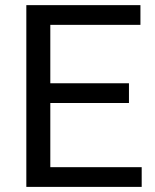

<svg xmlns="http://www.w3.org/2000/svg" viewBox="-20 -731 607 751"><path d="M83 0H534.2V-77.1H176.8V-328.1H484.4V-405.3H176.8V-633.8H529.3V-710.9H83Z"/></svg>

Font: Roboto Flex
Style: Regular
Weight: 400
Designer: Berlow after Robertson
Foundry: Google
Version: Version 3.200;gftools[0.9.32]